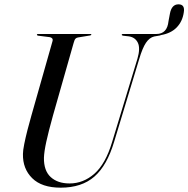

<svg xmlns="http://www.w3.org/2000/svg" viewBox="-20 -857 870 887"><path d="M498 -201 615 -586Q629 -634 617 -659.2Q605 -684.5 575.5 -689L549 -692Q542.5 -693 542.5 -696.5Q542.5 -700 548 -700H702.5Q752.5 -700 758.5 -759.5L765 -794Q773 -837 804.5 -837Q835.5 -837 829 -799.5Q823 -758 796.5 -730.5Q770 -703 724 -695Q722.5 -694 718.5 -693L692.5 -688.5Q670.5 -683.5 654.2 -659.2Q638 -635 623 -584L507.5 -203Q474.5 -92 415.8 -41Q357 10 260.5 10Q173 10 128.8 -33.8Q84.5 -77.5 86 -146Q86 -161.5 92 -191.5Q98 -221.5 107 -256.8Q116 -292 125 -323L222.5 -666.5Q225 -675 220.8 -679.8Q216.5 -684.5 209 -685.5L157 -692Q150.5 -693 150.5 -696.5Q150.5 -700 155.5 -700H397.5Q402 -700 402 -697.5Q402 -694 395.5 -693L340.5 -684Q333 -683 328.5 -678Q324 -673 320 -658L224.5 -322.5Q204 -248.5 194 -202.8Q184 -157 183 -128.5Q182 -68.5 214.2 -39Q246.5 -9.5 301 -9.5Q365 -9.5 416.2 -54.5Q467.5 -99.5 498 -201Z"/></svg>

Font: Fraunces 144pt
Style: Italic
Weight: 400
Italic angle: -16°
Version: Version 1.000;[b76b70a41]